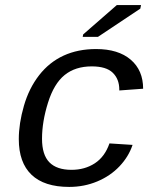

<svg xmlns="http://www.w3.org/2000/svg" viewBox="-20 -733 640 763"><path d="M361.8 -538.1Q450.2 -538.1 499.5 -495.8Q548.8 -453.6 548.8 -380.4L454.1 -373.5V-376.5Q454.1 -418.5 428.2 -443.8Q402.3 -469.2 344.7 -469.2Q279.3 -469.2 236.8 -434.8Q194.3 -400.4 170.7 -324.7Q147 -249 147 -181.6Q147 -117.7 176.3 -87.9Q205.6 -58.1 264.2 -58.1Q316.9 -58.1 356.7 -84Q396.5 -109.9 415 -163.1L506.8 -157.2Q491.2 -110.4 454.8 -72Q418.5 -33.7 366.5 -12Q314.5 9.8 254.9 9.8Q155.8 9.8 105.2 -38.6Q54.7 -86.9 54.7 -180.2Q54.7 -242.2 75 -312.3Q95.2 -382.3 135.5 -434.1Q175.8 -485.8 232.7 -512Q289.6 -538.1 361.8 -538.1ZM308.6 -586.4 310.5 -596.2 444.3 -712.9H540.5L537.6 -698.7L369.1 -586.4Z"/></svg>

Font: Cousine
Style: Italic
Weight: 400
Italic angle: -12°
Monospace: yes
Designer: Steve Matteson
Foundry: Monotype Imaging Inc.
Version: Version 1.21